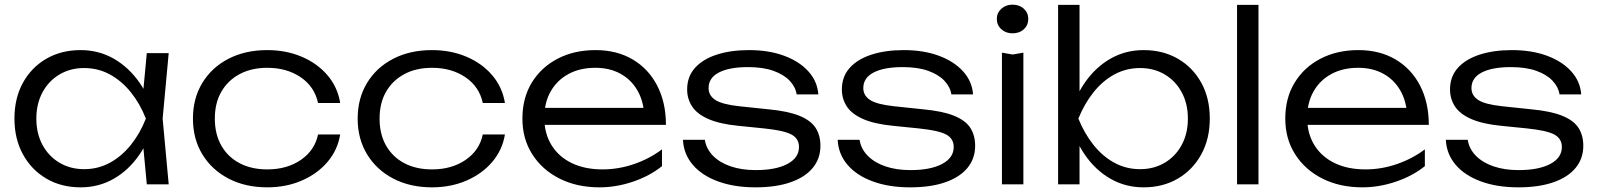

<svg xmlns="http://www.w3.org/2000/svg" viewBox="-20 -791 6855 824"><path d="M610 0 590 -213 615 -282 590 -350 610 -563H704L678 -282L704 0ZM646 -282Q624 -194 578.5 -127.5Q533 -61 468.5 -24Q404 13 326 13Q243 13 179 -24.5Q115 -62 78.5 -128.5Q42 -195 42 -282Q42 -370 78.5 -436Q115 -502 179 -539Q243 -576 326 -576Q404 -576 468.5 -539Q533 -502 579 -436Q625 -370 646 -282ZM136 -282Q136 -218 162.5 -169Q189 -120 235.5 -92.5Q282 -65 341 -65Q401 -65 451.5 -92.5Q502 -120 541.5 -169Q581 -218 606 -282Q581 -346 541.5 -395Q502 -444 451.5 -471.5Q401 -499 341 -499Q282 -499 235.5 -471.5Q189 -444 162.5 -395Q136 -346 136 -282Z M1440 -214Q1429 -147 1385.5 -96Q1342 -45 1275 -16Q1208 13 1127 13Q1033 13 961 -24.5Q889 -62 848.5 -128.5Q808 -195 808 -282Q808 -369 848.5 -435.5Q889 -502 961 -539Q1033 -576 1127 -576Q1208 -576 1275 -547.5Q1342 -519 1385.5 -468Q1429 -417 1440 -349H1345Q1330 -419 1270.5 -459.5Q1211 -500 1127 -500Q1059 -500 1008.5 -473Q958 -446 930 -397.5Q902 -349 902 -282Q902 -215 930 -166Q958 -117 1008.5 -90.5Q1059 -64 1127 -64Q1212 -64 1271.5 -105Q1331 -146 1345 -214Z M2147 -214Q2136 -147 2092.5 -96Q2049 -45 1982 -16Q1915 13 1834 13Q1740 13 1668 -24.5Q1596 -62 1555.5 -128.5Q1515 -195 1515 -282Q1515 -369 1555.5 -435.5Q1596 -502 1668 -539Q1740 -576 1834 -576Q1915 -576 1982 -547.5Q2049 -519 2092.5 -468Q2136 -417 2147 -349H2052Q2037 -419 1977.5 -459.5Q1918 -500 1834 -500Q1766 -500 1715.5 -473Q1665 -446 1637 -397.5Q1609 -349 1609 -282Q1609 -215 1637 -166Q1665 -117 1715.5 -90.5Q1766 -64 1834 -64Q1919 -64 1978.5 -105Q2038 -146 2052 -214Z M2553 13Q2456 13 2381.5 -24.5Q2307 -62 2264.5 -128.5Q2222 -195 2222 -282Q2222 -370 2262 -436Q2302 -502 2373 -539Q2444 -576 2536 -576Q2627 -576 2695 -536Q2763 -496 2800.5 -423.5Q2838 -351 2838 -255H2292V-328H2799L2745 -295Q2742 -358 2715 -404Q2688 -450 2642 -475Q2596 -500 2535 -500Q2469 -500 2420 -473.5Q2371 -447 2343.5 -399Q2316 -351 2316 -286Q2316 -218 2347 -168Q2378 -118 2434 -91Q2490 -64 2566 -64Q2635 -64 2701.5 -87Q2768 -110 2821 -150V-78Q2769 -36 2697 -11.5Q2625 13 2553 13Z M3501 -165Q3501 -111 3468.5 -71Q3436 -31 3373.5 -9Q3311 13 3222 13Q3131 13 3061.5 -12.5Q2992 -38 2953 -84Q2914 -130 2911 -191H3005Q3011 -152 3040 -122.5Q3069 -93 3116 -77Q3163 -61 3223 -61Q3310 -61 3359.5 -87.5Q3409 -114 3409 -160Q3409 -196 3377 -213.5Q3345 -231 3258 -240L3149 -251Q3068 -259 3019.5 -280.5Q2971 -302 2950 -334.5Q2929 -367 2929 -407Q2929 -462 2962.5 -499.5Q2996 -537 3056 -556.5Q3116 -576 3195 -576Q3279 -576 3344.5 -552Q3410 -528 3449 -485Q3488 -442 3492 -386H3399Q3394 -418 3369 -444.5Q3344 -471 3299.5 -487Q3255 -503 3190 -503Q3110 -503 3065.5 -480Q3021 -457 3021 -413Q3021 -381 3050 -362Q3079 -343 3153 -335L3277 -322Q3362 -314 3411 -294Q3460 -274 3480.5 -242Q3501 -210 3501 -165Z M4165 -165Q4165 -111 4132.5 -71Q4100 -31 4037.5 -9Q3975 13 3886 13Q3795 13 3725.5 -12.5Q3656 -38 3617 -84Q3578 -130 3575 -191H3669Q3675 -152 3704 -122.5Q3733 -93 3780 -77Q3827 -61 3887 -61Q3974 -61 4023.5 -87.5Q4073 -114 4073 -160Q4073 -196 4041 -213.5Q4009 -231 3922 -240L3813 -251Q3732 -259 3683.5 -280.5Q3635 -302 3614 -334.5Q3593 -367 3593 -407Q3593 -462 3626.5 -499.5Q3660 -537 3720 -556.5Q3780 -576 3859 -576Q3943 -576 4008.5 -552Q4074 -528 4113 -485Q4152 -442 4156 -386H4063Q4058 -418 4033 -444.5Q4008 -471 3963.5 -487Q3919 -503 3854 -503Q3774 -503 3729.5 -480Q3685 -457 3685 -413Q3685 -381 3714 -362Q3743 -343 3817 -335L3941 -322Q4026 -314 4075 -294Q4124 -274 4144.5 -242Q4165 -210 4165 -165Z M4280 -565 4326 -557 4372 -565V0H4280ZM4325 -648Q4297 -648 4277.5 -665.5Q4258 -683 4258 -710Q4258 -736 4277.5 -753.5Q4297 -771 4325 -771Q4355 -771 4374 -753.5Q4393 -736 4393 -710Q4393 -683 4374 -665.5Q4355 -648 4325 -648Z M4521 -770H4613V-354L4596 -325V-240L4613 -201V0H4521ZM4568 -282Q4590 -370 4635.5 -436Q4681 -502 4745.5 -539Q4810 -576 4888 -576Q4971 -576 5035 -539Q5099 -502 5135.5 -436Q5172 -370 5172 -282Q5172 -195 5135.5 -128.5Q5099 -62 5035 -24.5Q4971 13 4888 13Q4810 13 4745.5 -24Q4681 -61 4635.5 -127.5Q4590 -194 4568 -282ZM5078 -282Q5078 -346 5051.5 -395Q5025 -444 4978.5 -471.5Q4932 -499 4873 -499Q4813 -499 4762.5 -471.5Q4712 -444 4673 -395Q4634 -346 4608 -282Q4634 -218 4673 -169Q4712 -120 4762.5 -92.5Q4813 -65 4873 -65Q4932 -65 4978.5 -92.5Q5025 -120 5051.5 -169Q5078 -218 5078 -282Z M5289 -770H5381V0H5289Z M5827 13Q5730 13 5655.5 -24.5Q5581 -62 5538.5 -128.5Q5496 -195 5496 -282Q5496 -370 5536 -436Q5576 -502 5647 -539Q5718 -576 5810 -576Q5901 -576 5969 -536Q6037 -496 6074.5 -423.5Q6112 -351 6112 -255H5566V-328H6073L6019 -295Q6016 -358 5989 -404Q5962 -450 5916 -475Q5870 -500 5809 -500Q5743 -500 5694 -473.5Q5645 -447 5617.5 -399Q5590 -351 5590 -286Q5590 -218 5621 -168Q5652 -118 5708 -91Q5764 -64 5840 -64Q5909 -64 5975.5 -87Q6042 -110 6095 -150V-78Q6043 -36 5971 -11.5Q5899 13 5827 13Z M6775 -165Q6775 -111 6742.5 -71Q6710 -31 6647.5 -9Q6585 13 6496 13Q6405 13 6335.5 -12.5Q6266 -38 6227 -84Q6188 -130 6185 -191H6279Q6285 -152 6314 -122.5Q6343 -93 6390 -77Q6437 -61 6497 -61Q6584 -61 6633.5 -87.5Q6683 -114 6683 -160Q6683 -196 6651 -213.5Q6619 -231 6532 -240L6423 -251Q6342 -259 6293.5 -280.5Q6245 -302 6224 -334.5Q6203 -367 6203 -407Q6203 -462 6236.5 -499.5Q6270 -537 6330 -556.5Q6390 -576 6469 -576Q6553 -576 6618.5 -552Q6684 -528 6723 -485Q6762 -442 6766 -386H6673Q6668 -418 6643 -444.5Q6618 -471 6573.5 -487Q6529 -503 6464 -503Q6384 -503 6339.5 -480Q6295 -457 6295 -413Q6295 -381 6324 -362Q6353 -343 6427 -335L6551 -322Q6636 -314 6685 -294Q6734 -274 6754.5 -242Q6775 -210 6775 -165Z"/></svg>

Font: Unbounded Light
Style: Regular
Weight: 300
Designer: Luke Prowse, Jean-Baptiste Morizot, Fátima Lázaro, Florian Runge
Foundry: NaN
Version: Version 1.700